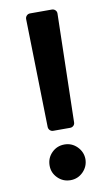

<svg xmlns="http://www.w3.org/2000/svg" viewBox="-85 -771 478 824"><g transform="rotate(-10 154.5 -359.5)"><path d="M96.9 -234 86.3 -706Q86.3 -714.8 92.3 -721.1Q98.4 -727.3 107.2 -727.3H202.1Q210.9 -727.3 217.2 -721.1Q223.4 -714.8 223 -706L212 -234Q212 -225.5 206 -219.6Q199.9 -213.8 191.4 -213.8H117.5Q109.4 -213.8 103.3 -219.6Q97.3 -225.5 96.9 -234ZM99.1 -125Q121.8 -147.7 154.5 -147.7Q186.4 -147.7 209.2 -125Q232.2 -101.9 232.6 -70.3Q232.2 -38 209.2 -14.9Q186.4 7.8 154.5 7.8Q121.8 7.8 99.1 -14.9Q76.3 -37.6 76.3 -68.9Q76.3 -102.3 99.1 -125Z"/></g></svg>

Font: DeltaSans SemiBold
Style: Regular
Weight: 600
Designer: Rasmus Andersson
Foundry: rsms
Version: Version 3.012